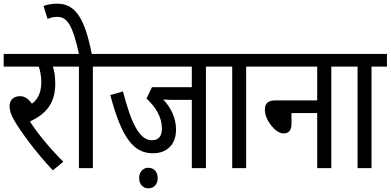

<svg xmlns="http://www.w3.org/2000/svg" viewBox="-20 -916 2128 1046"><path d="M325 -35C259 -100 189 -183 143 -254C223 -292 281 -346 281 -459C281 -500 276 -531 268 -553H351V-622H0V-553H191C199 -533 205 -499 205 -469C205 -416 189 -377 154 -351C136 -377 115 -392 89 -392C49 -392 32 -365 32 -339C32 -317 37 -295 60 -256C92 -201 174 -87 268 12Z M486 -553H570V-622H480C440 -826 386 -896 291 -896C264 -896 242 -892 217 -884L239 -813C256 -820 272 -824 294 -824C346 -824 377 -776 410 -622H338V-553H410V0H486Z M1102 -553H1186V-622H558V-553H1025V-441H808L778 -379C827 -335 862 -278 862 -217C862 -173 844 -152 807 -152C741 -152 695 -242 650 -418L581 -398C643 -164 708 -81 813 -81C890 -81 939 -129 939 -210C939 -274 910 -332 869 -374C882 -373 897 -372 916 -372H1025V0H1102ZM738 54C738 87 758 110 788 110C820 110 839 87 839 54C839 22 820 -2 788 -2C758 -2 738 22 738 54Z M1321 -553H1405V-622H1173V-553H1245V0H1321Z M1393 -622V-553H1708V-369H1480C1436 -369 1423 -349 1423 -317C1423 -261 1482 -189 1524 -189C1554 -189 1568 -207 1568 -241V-300H1708V0H1785V-553H1869V-622Z M2004 -553H2088V-622H1856V-553H1928V0H2004Z"/></svg>

Font: Noto Sans Condensed
Style: Italic
Weight: 400
Width: 3
Italic angle: -12°
Designer: Monotype Design Team
Foundry: Monotype Imaging Inc.
Version: Version 2.013